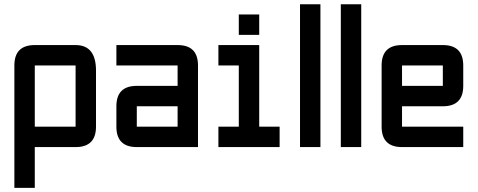

<svg xmlns="http://www.w3.org/2000/svg" viewBox="-20 -704 2286 919"><path d="M48.8 -390.6Q48.8 -488.3 146.5 -488.3H341.8Q439.5 -488.3 439.5 -366.2V-97.7Q439.5 0 341.8 0H146.5V195.3H48.8ZM341.8 -390.6H146.5V-97.7H341.8Z M927.7 0H634.8Q537.1 0 537.1 -97.7V-195.3Q537.1 -293 634.8 -293H830.1V-390.6H537.1V-488.3H830.1Q927.7 -488.3 927.7 -390.6ZM634.8 -97.7H830.1V-195.3H634.8Z M1123 -537.1V-634.8H1220.7V-537.1ZM1025.4 0V-97.7H1123V-390.6H1025.4V-488.3H1220.7V-97.7H1318.4V0Z M1416 -683.6H1513.7V0H1416Z M1611.3 -683.6H1709V0H1611.3Z M1904.3 -488.3H2099.6Q2197.3 -488.3 2197.3 -390.6V-293Q2197.3 -195.3 2099.6 -195.3H1904.3V-97.7H2197.3V0H1904.3Q1806.6 0 1806.6 -97.7V-390.6Q1806.6 -488.3 1904.3 -488.3ZM2099.6 -390.6H1904.3V-293H2099.6Z"/></svg>

Font: BabelStone Runic Staveless Rule
Style: Regular
Weight: 400
Designer: Andrew West
Foundry: BabelStone
Version: Version 3.002 March 14, 2022